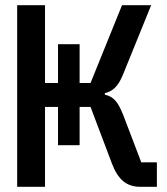

<svg xmlns="http://www.w3.org/2000/svg" viewBox="-20 -718 640 738"><path d="M203 -160H286V-307H328L410 -90C434 -26 468 0 519 0H583V-94H523L454 -275C433 -329 415 -347 383 -354V-360C414 -367 435 -387 453 -432L561 -698H449L328 -399H286V-548H203V-399H153V-698H46V0H153V-307H203Z"/></svg>

Font: IBM Plex Mono Medm
Style: Regular
Weight: 500
Monospace: yes
Designer: Mike Abbink, Paul van der Laan, Pieter van Rosmalen
Foundry: Bold Monday
Version: Version 2.004